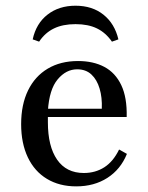

<svg xmlns="http://www.w3.org/2000/svg" viewBox="-20 -641 518 672"><path d="M246.8 11.3Q187.9 11.3 144.4 -14.9Q100.8 -41.1 77.4 -90.3Q54 -139.5 54 -206.5Q54 -275 78.2 -324.6Q102.4 -374.2 147.2 -400.8Q191.9 -427.4 253.2 -427.4Q306.5 -427.4 345.2 -406.9Q383.9 -386.3 404.4 -343.1Q425 -300 423.4 -231.5H113.7L112.9 -260.5H336.3Q337.9 -300 328.6 -331Q319.4 -362.1 300 -380.2Q280.6 -398.4 250 -398.4Q211.3 -398.4 181.9 -363.3Q152.4 -328.2 147.6 -253.2L148.4 -251.6Q147.6 -242.7 147.6 -233.5Q147.6 -224.2 147.6 -212.9Q147.6 -129 179.8 -82.3Q212.1 -35.5 273.4 -35.5Q313.7 -35.5 345.2 -55.6Q376.6 -75.8 396.8 -117.7L424.2 -102.4Q402.4 -48.4 356 -18.5Q309.7 11.3 246.8 11.3ZM244.4 -621Q303.2 -621 342.3 -589.5Q381.5 -558.1 394.4 -503.2L371.8 -495.2Q350 -526.6 319.4 -541.5Q288.7 -556.5 244.4 -556.5Q200 -556.5 169 -541.5Q137.9 -526.6 116.9 -495.2L94.4 -503.2Q106.5 -558.9 146.4 -589.9Q186.3 -621 244.4 -621Z"/></svg>

Font: Playfair 5pt SemiExpanded Light Medium
Style: Regular
Weight: 500
Version: Version 2.203